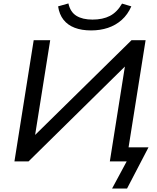

<svg xmlns="http://www.w3.org/2000/svg" viewBox="-20 -939 914 1117"><path d="M632 158 717 0H619L711 -580L726 -571L146 0H64L176 -705H272L180 -127L166 -136L745 -705H827L728 -82H844L719 158ZM510 -762Q455 -762 414.5 -777.5Q374 -793 349.5 -824Q325 -855 318 -902L378 -919Q389 -869 424.5 -847Q460 -825 518 -825Q578 -825 619.5 -846.5Q661 -868 690 -918L744 -902Q723 -854 688 -823Q653 -792 608 -777Q563 -762 510 -762Z"/></svg>

Font: Nunito Sans 10pt SemiExpanded Medium
Style: Italic
Weight: 500
Width: 6
Italic angle: -9°
Designer: Vernon Adams
Foundry: Vernon Adams
Version: Version 3.101;gftools[0.9.27]